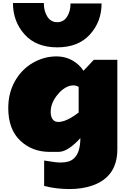

<svg xmlns="http://www.w3.org/2000/svg" viewBox="-20 -1013 871 1304"><path d="M669.9 -989.3Q669.9 -866.2 590.8 -778.8Q511.7 -691.4 368.7 -691.4Q225.6 -691.4 146.7 -779.5Q67.9 -867.7 67.9 -992.7H277.8Q277.8 -991.7 277.8 -990.7Q277.8 -937 301.8 -899.7Q325.7 -862.3 368.4 -862.3Q411.1 -862.3 435.1 -898.9Q459 -935.5 459 -989.3ZM279.8 250V77.1Q304.7 80.1 334.2 85.4Q363.8 90.8 391.6 90.8Q419.4 90.8 443.1 84.5Q466.8 78.1 485.4 59.6Q525.4 19.5 525.9 -75.2Q440.4 18.1 379.6 18.3Q318.8 18.6 318.4 18.6Q197.3 18.6 116.7 -58.6Q36.1 -135.7 36.1 -278.8Q36.1 -381.3 81.1 -461.2Q126 -541 201.9 -585.4Q277.8 -629.9 363.5 -629.9Q449.2 -629.9 511.7 -573.7Q532.2 -555.7 546.9 -532.2L617.2 -606.9H776.9V0Q776.9 0.5 776.9 1Q776.9 188 607.4 247.1Q539.1 271 450.9 271Q362.8 271 279.8 250ZM514.2 -422.9Q496.6 -433.1 477.3 -433.1Q458 -433.1 439.9 -425.3Q402.8 -409.2 373.5 -373Q324.2 -315.9 324.2 -252Q324.2 -209 349.6 -191.4Q360.4 -184.6 376.5 -184.6Q393.1 -184.6 416 -191.9Q459 -206.1 514.2 -249Z"/></svg>

Font: Fz Rammetto One
Style: Regular
Weight: 400
Designer: Vernon Adams
Foundry: Vernon Adams
Version: Vit hóa bi c Thuy @ FontZin.Com